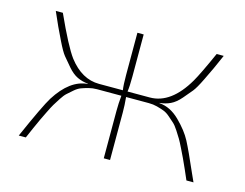

<svg xmlns="http://www.w3.org/2000/svg" viewBox="-74 -595 906 709"><g transform="rotate(15 379.5 -240.0)"><path d="M517 -251V-250Q559 -247 595 -211.5Q631 -176 648.5 -142.5Q666 -109 700 -31Q709 -11 714 0H687Q682 -12 670 -39Q658 -66 653 -76.5Q648 -87 637 -109.5Q626 -132 620 -142Q614 -152 603 -169Q592 -186 583.5 -193.5Q575 -201 562.5 -212Q550 -223 538 -227.5Q526 -232 511 -236Q496 -240 479 -240H392Q395 -210 395 -182V0H371V-182Q371 -210 374 -240H281Q264 -240 249 -236Q234 -232 222 -227.5Q210 -223 197.5 -212Q185 -201 176.5 -193.5Q168 -186 157 -169Q146 -152 140 -142Q134 -132 123 -109.5Q112 -87 107 -76.5Q102 -66 90 -39Q78 -12 73 0H46Q103 -129 123 -161Q176 -245 243 -250V-251Q221 -253 202 -262Q183 -271 164.5 -292.5Q146 -314 135 -327.5Q124 -341 106 -378Q88 -415 83 -426Q78 -437 59 -480H86Q138 -365 167 -326Q217 -261 283 -261H374Q371 -281 371 -319V-480H395V-319Q395 -281 392 -261H477Q558 -261 618 -364Q636 -395 674 -480H701Q682 -437 677 -426Q672 -415 654 -378Q636 -341 625 -327.5Q614 -314 595.5 -292.5Q577 -271 558 -262Q539 -253 517 -251Z"/></g></svg>

Font: Exo 2.0 Thin
Style: Regular
Weight: 250
Designer: Natanael Gama
Version: Version 1.001;PS 001.001;hotconv 1.0.70;makeotf.lib2.5.58329